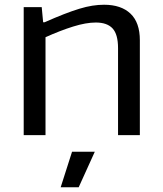

<svg xmlns="http://www.w3.org/2000/svg" viewBox="-20 -570 686 810"><path d="M284 70H380L312 220H236ZM80 -540H156L162 -476H168Q213 -496 249 -510Q285 -524 314.5 -533Q344 -542 369.5 -546Q395 -550 419 -550Q491 -550 530.5 -512.5Q570 -475 570 -400V0H478V-367Q478 -425 455 -450Q432 -475 384 -475Q343 -475 288.5 -458Q234 -441 172 -413V0H80Z"/></svg>

Font: Encode Sans Wide
Style: Regular
Weight: 400
Designer: Pablo Impallari, Andres Torresi
Foundry: Pablo Impallari, Andres Torresi
Version: Version 1.000; ttfautohint (v1.00) -l 8 -r 50 -G 200 -x 14 -